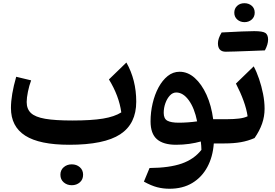

<svg xmlns="http://www.w3.org/2000/svg" viewBox="-20 -895 1719 1198"><path d="M736.8 -193.8Q722.7 -296.9 659.7 -399.4L768.6 -504.9Q830.1 -396.5 830.1 -260.7Q830.1 -122.6 730.2 -57.1Q630.4 8.3 412.1 8.3Q226.6 8.3 137.5 -48.6Q48.3 -105.5 48.3 -221.2Q48.3 -301.8 81.1 -416L174.3 -393.6Q162.1 -361.3 154.3 -322.8Q146.5 -284.2 146.5 -258.3Q146.5 -214.8 173.1 -189.7Q199.7 -164.6 262 -153.8Q324.2 -143.1 431.2 -143.1Q550.8 -143.1 622.8 -155Q694.8 -167 736.8 -193.8ZM356.9 195.3Q356.9 166 377.7 148.2Q398.4 130.4 427.7 130.4Q457.5 130.4 478 148.2Q498.5 166 498.5 195.3Q498.5 225.1 478 242.9Q457.5 260.7 427.7 260.7Q398.4 260.7 377.7 242.9Q356.9 225.1 356.9 195.3Z M1100.6 -447.3Q1151.9 -447.3 1195.1 -408.7Q1238.3 -370.1 1268.6 -303.5Q1298.8 -236.8 1310.1 -151.4H1365.2V0H1314Q1308.1 83.5 1273.7 147.2Q1239.3 210.9 1179.7 246.8Q1120.1 282.7 1037.6 282.7Q997.6 282.7 960.7 273.2Q923.8 263.7 877.9 238.3L913.1 153.3Q1037.1 152.3 1114 125.5Q1190.9 98.6 1236.8 40Q1236.3 26.4 1235.6 14.2Q1234.9 2 1232.9 -12.2Q1200.2 -2.9 1160.9 2.7Q1121.6 8.3 1078.6 8.3Q999 8.3 959.2 -26.4Q919.4 -61 919.4 -137.7Q919.4 -194.8 932.4 -250Q945.3 -305.2 969.2 -349.6Q993.2 -394 1026.4 -420.7Q1059.6 -447.3 1100.6 -447.3ZM1079.6 -317.9Q1057.6 -317.9 1040 -299.1Q1022.5 -280.3 1012 -251.2Q1001.5 -222.2 1001.5 -190.4Q1001.5 -154.3 1024.4 -141.8Q1047.4 -129.4 1095.2 -129.4Q1122.6 -129.4 1152.8 -131.6Q1183.1 -133.8 1210 -137.7Q1193.4 -220.7 1158 -269.3Q1122.6 -317.9 1079.6 -317.9Z M1365.2 0Q1356 0 1351.1 -8.1Q1346.2 -16.1 1346.2 -36.1V-115.7Q1346.2 -135.7 1351.1 -143.6Q1356 -151.4 1365.2 -151.4H1400.9Q1438.5 -151.4 1471.2 -155.3Q1503.9 -159.2 1524.9 -169.4Q1518.6 -214.4 1499.5 -266.6Q1480.5 -318.8 1452.1 -373.5L1563 -481Q1581.1 -447.8 1596.4 -402.8Q1611.8 -357.9 1621.3 -309.6Q1630.9 -261.2 1630.9 -216.8Q1630.9 -168 1615.2 -123.3Q1599.6 -78.6 1568.4 -33.7Q1527.3 -15.6 1482.4 -7.8Q1437.5 0 1379.9 0ZM1388.7 -572.3Q1339.8 -572.3 1339.8 -625Q1339.8 -653.8 1362.8 -692.4Q1512.2 -700.7 1566.2 -700.7Q1620.1 -700.7 1636.5 -689Q1652.8 -677.2 1652.8 -647.7Q1652.8 -618.2 1632.8 -580.6Q1588.4 -578.6 1537.4 -576.9Q1486.3 -575.2 1448.2 -573.7Q1410.2 -572.3 1388.7 -572.3ZM1505.6 -756.8Q1479 -756.8 1460.4 -773.2Q1441.9 -789.6 1441.9 -815.7Q1441.9 -841.8 1459.7 -858.4Q1477.5 -875 1504.9 -875Q1532.2 -875 1550.8 -858.9Q1569.3 -842.8 1569.3 -816.2Q1569.3 -789.6 1550.8 -773.2Q1532.2 -756.8 1505.6 -756.8Z"/></svg>

Font: Pinar DS4-SemiBold
Style: Regular
Weight: 600
Designer: Amin Abedi
Version: Version 2.000